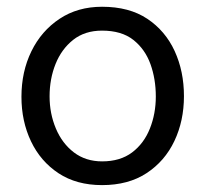

<svg xmlns="http://www.w3.org/2000/svg" viewBox="-20 -534 602 563"><path d="M279.3 8.8Q204.4 8.8 151.6 -26Q98.9 -60.8 70.9 -119.6Q42.9 -178.4 42.9 -250.2Q42.9 -324 72.1 -383.7Q101.3 -443.4 154.6 -478.8Q207.8 -514.2 279.3 -514.2Q358.9 -514.2 411.9 -478.9Q464.9 -443.6 492.2 -384.2Q519.4 -324.8 519.4 -252.1Q519.4 -179.6 491.3 -120.4Q463.2 -61.2 409.7 -26.2Q356.3 8.8 279.3 8.8ZM279.1 -444.2Q228.7 -444.2 194.5 -417.1Q160.4 -390 142.9 -346.4Q125.4 -302.7 125.4 -251.4Q125.4 -201.2 143.8 -157.3Q162.2 -113.4 196.7 -87.1Q231.3 -60.8 279.5 -60.8Q332.4 -60.8 367.3 -87Q402.1 -113.2 419.5 -157Q436.9 -200.7 436.9 -251Q436.9 -302.3 421.2 -346Q405.4 -389.8 371 -417Q336.6 -444.2 279.1 -444.2Z"/></svg>

Font: Hind Variable Light
Style: Regular
Weight: 300
Designer: Manushi Parikh, Satya Rajpurohit
Foundry: Indian Type Foundry
Version: Version 3.000